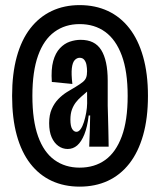

<svg xmlns="http://www.w3.org/2000/svg" viewBox="-20 -646 618 741"><path d="M287.3 74.3Q227.7 74.3 179.5 52Q131.3 29.7 97 -14.5Q62.7 -58.7 44.7 -124.2Q26.7 -189.7 26.7 -276Q26.7 -361.3 44.7 -426.8Q62.7 -492.3 97 -536.5Q131.3 -580.7 179.5 -603.5Q227.7 -626.3 287.3 -626.3Q347.7 -626.3 396.3 -603.7Q445 -581 479.3 -536.8Q513.7 -492.7 532.3 -427.2Q551 -361.7 551 -276Q551 -189.7 532.3 -124.2Q513.7 -58.7 479 -14.5Q444.3 29.7 396 52Q347.7 74.3 287.3 74.3ZM287.3 1Q345 1 386.2 -28.7Q427.3 -58.3 450 -119.7Q472.7 -181 472.7 -276Q472.7 -370.7 450 -431.8Q427.3 -493 386 -523Q344.7 -553 287.3 -553Q231.3 -553 190.2 -523Q149 -493 127 -431.7Q105 -370.3 105 -276Q105 -181 127 -119.7Q149 -58.3 190.2 -28.7Q231.3 1 287.3 1ZM275 -137.3Q283.7 -137.3 291.2 -147.8Q298.7 -158.3 304 -175.3Q309.3 -192.3 312.7 -211.2Q316 -230 316.3 -246.7L316 -305L334 -312.3Q326.3 -301.7 315.7 -292.2Q305 -282.7 293.7 -273Q282.3 -263.3 272.8 -251Q263.3 -238.7 257.5 -222.7Q251.7 -206.7 251.7 -184.3Q251.7 -159.3 258.5 -148.3Q265.3 -137.3 275 -137.3ZM241.3 -71Q221.3 -71 205.2 -82.7Q189 -94.3 179.3 -116.2Q169.7 -138 169.7 -170.7Q169.7 -202.7 179.7 -225.3Q189.7 -248 205.2 -263.8Q220.7 -279.7 238.5 -290.8Q256.3 -302 272.3 -311Q290.3 -322 299.7 -329.7Q309 -337.3 312.5 -346.7Q316 -356 316 -371Q316 -383.3 313.8 -395.2Q311.7 -407 305.3 -415Q299 -423 287.3 -423Q277 -423 268.5 -414.2Q260 -405.3 257.3 -383.2Q254.7 -361 259.3 -322L180 -329.7Q176.7 -378.7 185.3 -410.2Q194 -441.7 211.2 -459.8Q228.3 -478 249.5 -485.2Q270.7 -492.3 291 -492.3Q318.7 -492.3 338.3 -482.7Q358 -473 370.5 -453.2Q383 -433.3 389.3 -403.8Q395.7 -374.3 395.7 -334.3V-238.3Q396.3 -217 397 -191.8Q397.7 -166.7 398.2 -143.2Q398.7 -119.7 399 -102.5Q399.3 -85.3 399.3 -80H324.3Q325.3 -110.3 326.5 -140.3Q327.7 -170.3 328 -200.3H322.3Q317 -155.7 305.5 -127.2Q294 -98.7 278 -84.8Q262 -71 241.3 -71Z"/></svg>

Font: Bricolage Grotesque 96pt ExtraBold Condensed
Style: Regular
Weight: 800
Width: 3
Version: Version 1.001;gftools[0.9.33.dev8+g029e19f]